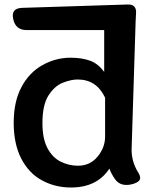

<svg xmlns="http://www.w3.org/2000/svg" viewBox="-20 -824 696 855"><path d="M296 11Q224 11 165 -22Q108 -53 74 -119Q41 -184 41 -277Q41 -372 76 -437Q110 -501 169 -534Q228 -567 294 -567Q346 -567 383 -553Q417 -540 444 -504V-690H99Q49 -690 39 -739Q28 -787 78 -789L549 -804Q587 -805 586 -768L584 -730L566 -158Q566 -105 593 -60Q607 -39 603.5 -26.5Q600 -14 576 -6Q552 2 530 -1.5Q508 -5 493 -25Q476 -49 467 -73Q412 11 296 11ZM327 -86Q381 -86 414.5 -126.5Q448 -167 448 -216V-389Q410 -470 326 -470Q296 -470 259.5 -455.5Q223 -441 196 -399Q169 -357 169 -276Q169 -206 191.5 -164Q214 -122 250.5 -104Q287 -86 327 -86Z"/></svg>

Font: MaokenZhuyuanTi
Style: Regular
Weight: 400
Designer: Fontworks Inc & LongZhuTi team: ZERO子、时光羊、荆南、频凡、刘鹏、Little White Dog、帆影Magmeta、奈白不弍、白日月球、ChaoTawei、雨三（排名不分先后）
Version: Version 1.000; 20230222